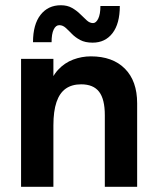

<svg xmlns="http://www.w3.org/2000/svg" viewBox="-20 -720 604 740"><path d="M61.2 0V-493H185.8V-381.4L165.8 -378.6Q178.6 -423.8 203.8 -450.9Q229 -478 262.1 -490.4Q295.2 -502.8 330.2 -502.8Q414.2 -502.8 461.4 -455.3Q508.6 -407.8 508.6 -322V0H384V-276Q384 -337.8 361.9 -366.4Q339.8 -395 292.8 -395Q257.2 -395 233.5 -378.4Q209.8 -361.8 197.8 -326.7Q185.8 -291.6 185.8 -236.4V0ZM337 -555.6Q308.2 -555.6 289.1 -565.8Q270 -576 257.2 -589.3Q244.4 -602.6 233.1 -612.8Q221.8 -623 208.6 -623Q195 -623 186.9 -606.2Q178.8 -589.4 178.8 -557.4H107.2Q107.2 -625.6 136.2 -662.7Q165.2 -699.8 214.4 -699.8Q239.6 -699.8 257.7 -689.4Q275.8 -679 289.4 -665.4Q303 -651.8 314.5 -641.4Q326 -631 338.6 -631Q350.2 -631 358.6 -648.1Q367 -665.2 367 -697H441.8Q441.8 -628.8 413.6 -592.2Q385.4 -555.6 337 -555.6Z"/></svg>

Font: Hanken Grotesk
Style: Regular
Weight: 400
Designer: Alfredo Marco Pradil
Foundry: Hanken Design Co.
Version: Version 3.013